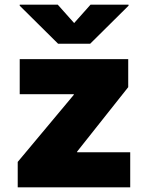

<svg xmlns="http://www.w3.org/2000/svg" viewBox="-20 -797 632 817"><path d="M534.1 0H55.4V-108L294 -393.5V-396.3H63.9V-545.5H525.6V-426.1L308.2 -152V-149.1H534.1ZM363.6 -610.8H227.3L63.9 -772.7V-777H225.9L295.5 -698.9L365.1 -777H527V-772.7Z"/></svg>

Font: Linik Sans Black
Style: Regular
Weight: 900
Designer: Fonts by Rasmus Andersson / Changes by Cristiano Sobral with parts from Marc Monis
Foundry: rsms
Version: Version 3.020; ttfautohint (v1.6)